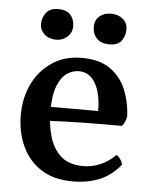

<svg xmlns="http://www.w3.org/2000/svg" viewBox="-49 -688 584 738"><g transform="rotate(5 242.5 -318.5)"><path d="M259 9Q184 9 135.5 -23Q87 -55 62.5 -109Q38 -163 38 -228Q38 -294 64 -348Q90 -402 138.5 -434.5Q187 -467 253 -467Q320 -467 361 -439Q402 -411 422.5 -364Q443 -317 446 -258Q442 -235 429 -220Q409 -220 374.5 -220Q340 -220 297.5 -219.5Q255 -219 210.5 -217.5Q166 -216 127 -214V-269H333Q333 -335 310.5 -375Q288 -415 246 -415Q222 -415 200 -400Q178 -385 164 -349.5Q150 -314 150 -251Q150 -201 163 -155.5Q176 -110 207 -81.5Q238 -53 295 -53Q328 -53 360.5 -67Q393 -81 418 -107Q426 -103 433.5 -92Q441 -81 442 -71Q407 -28 361.5 -9.5Q316 9 259 9ZM354 -528Q321 -528 304.5 -545.5Q288 -563 288 -590Q288 -616 305.5 -631Q323 -646 350 -646Q378 -646 396 -630.5Q414 -615 414 -590Q414 -567 400.5 -547.5Q387 -528 354 -528ZM148 -528Q120 -528 102.5 -544Q85 -560 85 -583Q85 -607 99.5 -626.5Q114 -646 146 -646Q179 -646 194 -628.5Q209 -611 209 -585Q209 -561 191.5 -544.5Q174 -528 148 -528Z"/></g></svg>

Font: Vollkorn Medium
Style: Regular
Weight: 500
Designer: Friedrich Althausen
Foundry: Friedrich Althausen
Version: Version 5.000